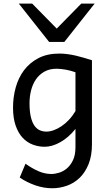

<svg xmlns="http://www.w3.org/2000/svg" viewBox="-20 -801 589 1051"><path d="M393.1 -405.3Q381.3 -409.7 368.2 -413.3Q355 -417 341.3 -419.4Q327.6 -421.9 314.7 -423.3Q301.8 -424.8 290.5 -424.8Q250.5 -424.8 222.2 -408.4Q193.8 -392.1 176 -365.5Q158.2 -338.9 149.9 -305.2Q141.6 -271.5 141.6 -236.8Q141.6 -191.4 148.7 -161.4Q155.8 -131.3 168.2 -113.5Q180.7 -95.7 197.5 -88.1Q214.4 -80.6 234.4 -80.6Q252.9 -80.6 273.9 -88.1Q294.9 -95.7 316.2 -109.9Q337.4 -124 357.2 -145Q377 -166 393.1 -192.9ZM483.4 -12.2Q483.4 52.2 464.6 98.1Q445.8 144 415.3 173.1Q384.8 202.1 345.7 215.8Q306.6 229.5 266.1 229.5Q219.2 229.5 173.1 213.4Q127 197.3 87.9 170.9L119.6 95.2Q154.3 120.1 189.5 135.7Q224.6 151.4 261.2 151.4Q280.3 151.4 303.2 144.5Q326.2 137.7 346.2 120.8Q366.2 104 379.6 75.7Q393.1 47.4 393.1 4.9V-95.2Q374 -71.3 352.8 -53Q331.5 -34.7 309.8 -22.5Q288.1 -10.3 266.4 -3.9Q244.6 2.4 224.6 2.4Q190.9 2.4 159.7 -9.3Q128.4 -21 104.2 -46.6Q80.1 -72.3 65.7 -113.3Q51.3 -154.3 51.3 -212.4Q51.3 -268.6 65.9 -321.8Q80.6 -375 111.3 -416.3Q142.1 -457.5 190.2 -482.7Q238.3 -507.8 305.2 -507.8Q327.1 -507.8 350.3 -504.6Q373.5 -501.5 396.5 -496.1Q419.4 -490.7 441.4 -484.1Q463.4 -477.5 483.4 -471.2ZM156.2 -781.2 290.5 -644.5 424.8 -781.2H498L332 -571.3H249L83 -781.2Z"/></svg>

Font: Andika Afr
Style: Regular
Weight: 400
Designer: Victor Gaultney, Annie Olsen, Julie Remington, Don Collingsworth, Eric Hays, Becca Hirsbrunner
Foundry: SIL International
Version: Version 5.000